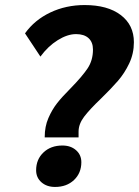

<svg xmlns="http://www.w3.org/2000/svg" viewBox="-20 -730 550 760"><path d="M157 -188Q157 -229 171.5 -262.5Q186 -296 206 -321.5Q226 -347 260 -381Q305 -427 326.5 -459Q348 -491 348 -534Q348 -563 330.5 -579Q313 -595 281 -595Q247 -595 208.5 -571Q170 -547 140 -506L79 -598Q117 -651 179 -680.5Q241 -710 315 -710Q406 -710 458 -670.5Q510 -631 510 -563Q510 -518 491.5 -479Q473 -440 446.5 -409.5Q420 -379 379 -339Q335 -297 313 -268Q291 -239 291 -209V-186H157ZM123 -56Q123 -99 152 -126.5Q181 -154 227 -154Q260 -154 281 -135.5Q302 -117 302 -88Q302 -45 273 -17.5Q244 10 198 10Q165 10 144 -8.5Q123 -27 123 -56Z"/></svg>

Font: Sarabun ExtraBold
Style: Italic
Weight: 800
Italic angle: -10°
Designer: Suppakit Chalermlarp | Katatrad Co.,Ltd.
Foundry: Cadson Demak Co.,Ltd.
Version: Version 1.000; ttfautohint (v1.6)